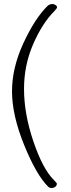

<svg xmlns="http://www.w3.org/2000/svg" viewBox="-20 -725 355 959"><path d="M264 192Q264 202 256 208Q248 214 237 214Q227 214 220 207Q161 148 100.5 -1Q40 -150 40 -269Q40 -386 96.5 -508.5Q153 -631 216 -694Q227 -705 243 -705Q249 -705 257 -700Q265 -695 265 -689Q265 -683 252 -670Q191 -609 145.5 -504Q100 -399 100 -281Q100 -157 146.5 -19.5Q193 118 248 173Q264 189 264 192Z"/></svg>

Font: EB Garamond SC 12
Style: Regular
Weight: 400
Version: Version 0.016 ; ttfautohint (v0.97) -l 8 -r 50 -G 200 -x 0 -